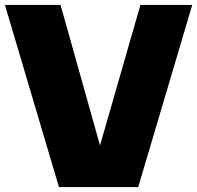

<svg xmlns="http://www.w3.org/2000/svg" viewBox="-23 -760 801 780"><path d="M216.5 0 -3 -740H223L406.5 -86.5H359.5L547.5 -740H758L538.5 0Z"/></svg>

Font: Encode Sans SC Black
Style: Regular
Weight: 900
Version: Version 3.002